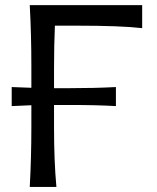

<svg xmlns="http://www.w3.org/2000/svg" viewBox="-20 -733 616 753"><path d="M283.2 -632.3H195.3Q191.9 -556.6 191.9 -461.4V-387.2H205.6H254.4Q351.1 -387.2 434.6 -391.6V-316.9Q361.3 -321.3 254.4 -321.3H205.6H191.9V-235.4Q191.9 -100.1 201.2 0H96.7Q103 -114.3 103 -235.4V-320.3Q49.8 -318.4 25.9 -316.9V-391.6Q65.4 -389.6 103 -388.7V-474.6Q103 -597.2 96.7 -712.9H537.6V-622.6Q455.1 -632.3 283.2 -632.3Z"/></svg>

Font: Commissioner Flair
Style: Regular
Weight: 400
Designer: Kostas Bartsokas
Foundry: Kostas Bartsokas
Version: Version 1.000